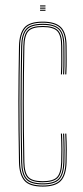

<svg xmlns="http://www.w3.org/2000/svg" viewBox="-20 -685 308 710"><path d="M138.2 5Q88.5 5 69.9 -17.2Q51.2 -39.5 50.2 -85Q49 -151 48.4 -205.6Q47.8 -260.2 47.9 -309.5Q48 -358.8 48.6 -408.4Q49.2 -458 50.2 -514Q51.2 -560.5 69.9 -582.8Q88.5 -605 138.2 -605Q185.5 -605 205.9 -583.9Q226.2 -562.8 226.2 -514Q226.2 -490.8 226.5 -466.4Q226.8 -442 225.2 -410H221.2Q222.8 -442 222.5 -466.4Q222.2 -490.8 222.2 -514Q222.2 -561 203 -581Q183.8 -601 138.2 -601Q90.2 -601 72.8 -579.9Q55.2 -558.8 54.2 -514Q53.2 -458.5 52.6 -407.4Q52 -356.2 52 -305.4Q52 -254.5 52.5 -200.4Q53 -146.2 54.2 -85Q55.2 -41 72.9 -20Q90.5 1 138.2 1Q182.8 1 201.8 -18.4Q220.8 -37.8 222.2 -85Q223 -108.2 222.9 -133.1Q222.8 -158 221.2 -191H225.2Q226.8 -159.2 226.9 -133Q227 -106.8 226.2 -85Q224.8 -37 205.1 -16Q185.5 5 138.2 5ZM138.2 -3Q92.8 -3 76 -22.2Q59.2 -41.5 58.2 -85Q57.2 -145 56.6 -198.5Q56 -252 56 -302.9Q56 -353.8 56.6 -405.6Q57.2 -457.5 58.2 -514Q59.2 -557.8 75.8 -577.4Q92.2 -597 138.2 -597Q182 -597 200.1 -578.2Q218.2 -559.5 218.2 -514Q218.2 -495 218.5 -468.5Q218.8 -442 217.2 -410H213.2Q214.8 -442 214.5 -468.5Q214.2 -495 214.2 -514Q214.2 -558 197.4 -575.5Q180.5 -593 138.2 -593Q95.2 -593 79.1 -575Q63 -557 62.2 -513.8Q61.2 -458.5 60.6 -407.2Q60 -356 60 -305.1Q60 -254.2 60.5 -200.2Q61 -146.2 62.2 -85.2Q63 -42.5 79.2 -24.8Q95.5 -7 138.2 -7Q180.2 -7 196.5 -24.4Q212.8 -41.8 214.2 -85.2Q215 -108 214.9 -133.5Q214.8 -159 213.2 -191H217.2Q218.8 -154.5 218.9 -129.6Q219 -104.8 218.2 -85.2Q216.5 -40 199.2 -21.5Q182 -3 138.2 -3ZM138.2 -11Q97.5 -11 82.2 -27.5Q67 -44 66.2 -85.2Q65.2 -145 64.6 -198.6Q64 -252.2 64 -303.4Q64 -354.5 64.6 -406.2Q65.2 -458 66.2 -513.8Q67 -555.8 82.2 -572.4Q97.5 -589 138.2 -589Q178.8 -589 194.5 -572.6Q210.2 -556.2 210.2 -514Q210.2 -490.5 210.5 -466.2Q210.8 -442 209.2 -410H205.2Q206.8 -442 206.5 -466.2Q206.2 -490.5 206.2 -514Q206.2 -554.5 191.6 -569.8Q177 -585 138.2 -585Q99 -585 85 -569.4Q71 -553.8 70.2 -513.8Q69.2 -459 68.6 -407.8Q68 -356.5 68 -305.4Q68 -254.2 68.5 -200.1Q69 -146 70.2 -85.2Q71 -46 85 -30.5Q99 -15 138.2 -15Q176.2 -15 190.6 -29.9Q205 -44.8 206.2 -85.5Q207 -108.5 206.9 -133.6Q206.8 -158.8 205.2 -191H209.2Q210.8 -157.8 210.9 -132.4Q211 -107 210.2 -85.5Q209 -43 193.4 -27Q177.8 -11 138.2 -11ZM128.2 -661V-665H148.2V-661ZM128.2 -645V-649H148.2V-645ZM128.2 -653V-657H148.2V-653Z"/></svg>

Font: Big Shoulders Inline Display Thin Thin
Style: Regular
Weight: 250
Version: Version 2.002